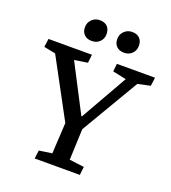

<svg xmlns="http://www.w3.org/2000/svg" viewBox="-160 -1031 1027 1150"><g transform="rotate(20 353.0 -456.0)"><path d="M370 -334H374L544 -633L458 -651L463 -701H706L699 -647L619 -630L402 -262L394 -65L488 -53L482 0H194L201 -53L283 -65L294 -262L94 -633L20 -648L27 -701H304L298 -648L214 -635ZM208 -842Q208 -872 228.5 -892Q249 -912 278 -912Q310 -912 327 -894.5Q344 -877 344 -847Q344 -817 324.5 -797.5Q305 -778 273 -778Q243 -778 225.5 -795.5Q208 -813 208 -842ZM414 -842Q414 -872 434.5 -892Q455 -912 485 -912Q516 -912 533 -894.5Q550 -877 550 -847Q550 -817 530 -797.5Q510 -778 480 -778Q449 -778 431.5 -795.5Q414 -813 414 -842Z"/></g></svg>

Font: Literata Medium
Style: Italic
Weight: 500
Italic angle: -2°
Designer: Latin by Veronika Burian and Jose Scaglione. Greek by Irene Vlachou. Cyrillic by Vera Evstafieva
Foundry: TypeTogether
Version: Version 3.103;gftools[0.9.29]